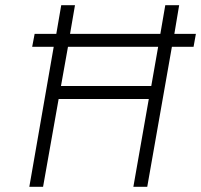

<svg xmlns="http://www.w3.org/2000/svg" viewBox="-20 -720 775 740"><path d="M93 0 187 -539.5H104L113.5 -589.5H197L216 -700H269L250 -589.5H598L617 -700H670.5L652 -589.5H735L726 -539.5H642.5L547.5 0H494L553.5 -338.5H206L146 0ZM215 -388.5H563L589.5 -539.5H242Z"/></svg>

Font: Overpass ExtraLight
Style: Italic
Weight: 250
Italic angle: -10°
Designer: Delve Withrington, Dave Bailey, Thomas Jockin
Foundry: Delve Fonts LLC
Version: Version 4.000